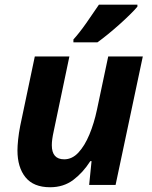

<svg xmlns="http://www.w3.org/2000/svg" viewBox="-20 -786 644 816"><path d="M192.9 9.8Q122.6 9.8 88.4 -32.5Q54.2 -74.7 54.2 -147Q54.2 -165 57.1 -193.4Q60.1 -221.7 65.9 -251L127.9 -545.9H274.9L208 -227.1Q200.2 -191.9 200.2 -168.9Q200.2 -108.9 252.9 -108.9Q286.6 -108.9 313.2 -137.5Q339.8 -166 359.9 -214.1Q379.9 -262.2 392.1 -319.8L439.9 -545.9H586.9L471.2 0H358.9L369.1 -101.1H363.8Q332.5 -52.2 291.3 -21.2Q250 9.8 192.9 9.8ZM292 -606V-618.2Q316.9 -645.5 346.9 -688.2Q377 -731 400.4 -766.1H564V-757.8Q553.2 -744.6 532.7 -724.4Q512.2 -704.1 487.3 -681.9Q462.4 -659.7 437.7 -639.6Q413.1 -619.6 394 -606Z"/></svg>

Font: Open Sans
Style: Bold Italic
Weight: 700
Italic angle: -12°
Designer: Monotype Design Team
Foundry: Monotype Imaging Inc.
Version: Version 3.003; ttfautohint (v1.8.4)